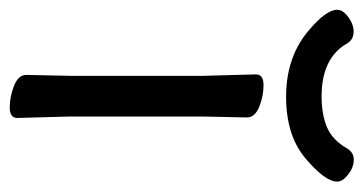

<svg xmlns="http://www.w3.org/2000/svg" viewBox="-232 -518 726 383"><g transform="rotate(90 130.5 -327.0)"><path d="M301.8 -637.2Q301.8 -613.3 255.9 -574.2Q210 -535.2 132.6 -535.2Q55.2 -535.2 2.9 -578.1Q-41 -614.3 -41 -637.2Q-41 -648.4 -26.6 -659.2Q-12.2 -669.9 2.9 -669.9Q18.1 -669.9 25.9 -657.2Q54.7 -606.4 130.9 -606Q168 -606 193.6 -616.9Q219.2 -627.9 235.8 -657.2Q243.7 -670.4 258.8 -670.2Q273.9 -669.9 287.8 -658.9Q301.8 -647.9 301.8 -637.2ZM88.9 -17.1 90.8 -105V-368.2L87.9 -475.1Q87.9 -490.2 109.4 -490.2Q130.9 -490.2 152.3 -481.7Q173.8 -473.1 173.8 -457L171.9 -368.2V-105L174.8 1Q174.8 16.1 153.8 16.1Q132.8 16.1 110.8 7.6Q88.9 -1 88.9 -17.1Z"/></g></svg>

Font: LXGW WenKai Screen R
Style: Regular
Weight: 400
Designer: Fontworks Inc.
Version: Version 1.235;May 31, 2022